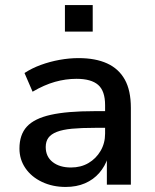

<svg xmlns="http://www.w3.org/2000/svg" viewBox="-20 -731 613 760"><path d="M240 9Q188 9 146 -11Q104 -31 80.5 -65.5Q57 -100 57 -143Q57 -198 86.5 -230Q116 -262 181 -276.5Q246 -291 353 -291H411V-225H356Q302 -225 265 -221.5Q228 -218 205 -209Q182 -200 171.5 -185.5Q161 -171 161 -149Q161 -111 188.5 -89.5Q216 -68 261 -68Q300 -68 330 -85.5Q360 -103 378 -133.5Q396 -164 396 -202V-315Q396 -371 368.5 -395Q341 -419 283 -419Q240 -419 197.5 -407Q155 -395 109 -368L77 -442Q106 -461 141.5 -474Q177 -487 215.5 -494Q254 -501 291 -501Q358 -501 404 -480Q450 -459 474 -416Q498 -373 498 -304V0H403V-107H407Q396 -73 373 -46.5Q350 -20 316.5 -5.5Q283 9 240 9ZM237 -606V-711H347V-606Z"/></svg>

Font: NunitoSans_10ptSemiBold
Style: Regular
Weight: 600
Designer: Vernon Adams
Foundry: Vernon Adams
Version: Version 3.101;gftools[0.9.27]